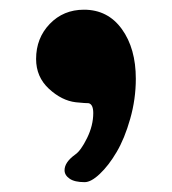

<svg xmlns="http://www.w3.org/2000/svg" viewBox="-20 -200 352 392"><path d="M111.8 147.5Q111.8 131.3 133.3 115.7Q145 107.9 157.7 82Q170.4 56.2 170.4 30.8Q170.4 13.2 161.1 10.7Q160.6 10.7 151.9 10.3Q143.1 9.8 134.8 8.8Q106 5.4 79.8 -18.8Q53.7 -43 53.7 -79.6Q53.7 -122.1 81.5 -151.1Q109.4 -180.2 151.4 -180.2Q200.2 -180.2 228.8 -140.6Q257.3 -101.1 257.3 -39.1Q257.3 2.4 245.8 42.7Q234.4 83 218 110.6Q201.7 138.2 183.8 155Q166 171.9 152.8 171.9Q132.3 171.9 122.1 164.8Q111.8 157.7 111.8 147.5Z"/></svg>

Font: Cooper*
Style: Bold
Weight: 700
Designer: Owen Earl
Foundry: indestructible type*
Version: Version 0.001